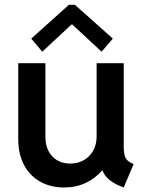

<svg xmlns="http://www.w3.org/2000/svg" viewBox="-20 -789 619 816"><path d="M57.6 -197.3V-520.5H172.9V-208Q172.9 -171.4 187 -145.5Q201.2 -119.6 224.9 -106.7Q248.5 -93.8 278.3 -93.8Q311 -93.8 336.7 -108.6Q362.3 -123.5 376.5 -149.7Q390.6 -175.8 390.6 -208V-520.5H505.9V-163.1Q506.3 -130.9 514.6 -116.2Q522.9 -101.6 547.9 -91.8L505.9 7.8Q469.7 -4.9 446.8 -23.2Q423.8 -41.5 415.5 -64.5H414.1Q384.8 -30.8 344 -11.5Q303.2 7.8 252 7.8Q195.8 7.8 151.9 -16.4Q107.9 -40.5 82.8 -86.7Q57.6 -132.8 57.6 -197.3ZM112.8 -625 272.9 -768.6H298.3L459.5 -625L411.6 -569.3L287.6 -684.6H283.7L159.7 -569.3Z"/></svg>

Font: Reddit Sans Vanilla SemiBold
Style: Regular
Weight: 600
Designer: Stephen Hutchings
Foundry: Reddit
Version: Version 1.013